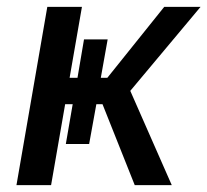

<svg xmlns="http://www.w3.org/2000/svg" viewBox="-20 -540 605 560"><path d="M373 0H481L360 -275L565 -520H459L293 -313H274L294 -425H225L206 -313H183L219 -520H118L28 0H129L170 -236H192L172 -120H240L261 -236H279Z"/></svg>

Font: Fixel Text 20240404 Medium
Style: Italic
Weight: 500
Width: 4
Italic angle: -10°
Designer: AlfaBravo + MacPaw
Foundry: Kyrylo Tkachov, Marchela Mozhyna, Serhii Makarenko, Maria Weinstein, Zakhar Kryvoshyya
Version: Version 1.211;Glyphs 3.2 (3225)